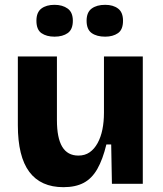

<svg xmlns="http://www.w3.org/2000/svg" viewBox="-20 -762 674 796"><path d="M243 14Q149 14 101.5 -49.5Q54 -113 54 -243V-528H216V-264Q216 -190 238 -153.5Q260 -117 305 -117Q332 -117 351.5 -130.5Q371 -144 384.5 -168.5Q398 -193 404.5 -225Q411 -257 411 -295V-528H572V-214V0H444L441 -163H421Q406 -101 383.5 -61.5Q361 -22 327 -4Q293 14 243 14ZM416 -610Q381 -610 360 -625Q339 -640 339 -676Q339 -711 360 -726.5Q381 -742 416 -742Q449 -742 469.5 -726.5Q490 -711 490 -676Q490 -639 469 -624.5Q448 -610 416 -610ZM206 -610Q173 -610 152 -624.5Q131 -639 131 -676Q131 -711 151.5 -726.5Q172 -742 206 -742Q239 -742 260.5 -726.5Q282 -711 282 -676Q282 -640 261 -625Q240 -610 206 -610Z"/></svg>

Font: Bricolage Grotesque ExtraBold
Style: Regular
Weight: 800
Designer: Mathieu Triay
Foundry: Atelier Triay
Version: Version 1.001;gftools[0.9.33.dev8+g029e19f]